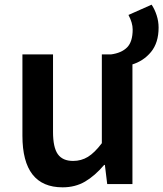

<svg xmlns="http://www.w3.org/2000/svg" viewBox="-20 -788 699 822"><path d="M548 -662Q548 -690 530 -724L629 -768Q642 -749 650.5 -723Q659 -697 659 -670Q659 -605 626.5 -565.5Q594 -526 543 -511L455 -555Q500 -561 524 -585Q548 -609 548 -662ZM76 -207V-555H207V-223Q207 -157 227.5 -128Q248 -99 293 -99Q328 -99 356.5 -116.5Q385 -134 416 -175V-555H547V0H439L429 -82H426Q386 -35 344 -10.5Q302 14 248 14Q76 14 76 -207Z"/></svg>

Font: Merged Yaku Han JP SemiBold
Style: Regular
Weight: 600
Designer: Ryoko NISHIZUKA 西塚涼子 (kana, bopomofo & ideographs); Paul D. Hunt (Latin, Greek & Cyrillic); Sandoll Communications 산돌커뮤니
Foundry: Adobe
Version: Version 2.004